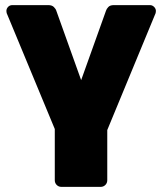

<svg xmlns="http://www.w3.org/2000/svg" viewBox="-20 -540 634 750"><path d="M589 -497Q589 -493 588 -489L399 -32V164Q399 175 391.5 182.5Q384 190 373 190H220Q209 190 201.5 182.5Q194 175 194 164V-36L6 -489Q5 -493 5 -497Q5 -506 11.5 -513Q18 -520 28 -520H169Q183 -520 190.5 -512.5Q198 -505 200 -498L297 -227L394 -498Q396 -505 403 -512.5Q410 -520 424 -520H566Q575 -520 582 -513Q589 -506 589 -497Z"/></svg>

Font: Rubik Light ExtraBold
Style: Regular
Weight: 800
Version: Version 2.104